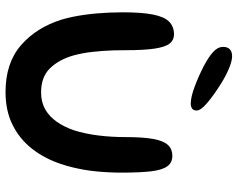

<svg xmlns="http://www.w3.org/2000/svg" viewBox="-102 -738 859 694"><g transform="rotate(90 327.0 -390.5)"><path d="M312.5 18.5Q207 18.5 142.8 -37.5Q78.5 -93.5 50 -185.5Q44.5 -204.5 40.2 -225Q36 -245.5 33 -267Q30 -288.5 28 -311.2Q26 -334 25 -357.5Q24 -381 24 -405.5Q24 -473.5 32 -514.2Q40 -555 57.8 -572.8Q75.5 -590.5 104 -590.5Q124 -590.5 136.5 -575.2Q149 -560 155 -521.8Q161 -483.5 161 -414Q161 -393.5 161.5 -373.2Q162 -353 163.5 -333.8Q165 -314.5 167 -296Q169 -277.5 172.2 -260.5Q175.5 -243.5 179.5 -228.5Q194.5 -175 226 -142.5Q257.5 -110 313.5 -110Q348.5 -110 374.8 -125Q401 -140 419.5 -166.5Q438 -193 450 -227.5Q456.5 -247.5 461.2 -269.8Q466 -292 469 -315.8Q472 -339.5 473.5 -364.5Q475 -389.5 475 -414.5Q475 -479.5 482 -516.5Q489 -553.5 504 -569Q519 -584.5 542.5 -584.5Q567.5 -584.5 580.8 -566Q594 -547.5 598.8 -507Q603.5 -466.5 603.5 -399.5Q603.5 -376 602.2 -352.8Q601 -329.5 598.8 -307.2Q596.5 -285 592.8 -263.8Q589 -242.5 584 -222.2Q579 -202 572.5 -182.5Q552.5 -122 516.8 -76.8Q481 -31.5 430 -6.5Q379 18.5 312.5 18.5ZM354 -651Q330.5 -651 293 -665Q255.5 -679 219.5 -697.5Q186 -715 167.5 -731.8Q149 -748.5 149 -768Q149 -784.5 158 -792.5Q167 -800.5 182.5 -800.5Q200 -800.5 227.8 -788.8Q255.5 -777 282.5 -760Q324 -734 351.5 -710.5Q379 -687 379 -672.5Q379 -661 372 -656Q365 -651 354 -651Z"/></g></svg>

Font: Gluten
Style: Regular
Weight: 400
Designer: Tyler Finck
Foundry: Etcetera Type Company
Version: Version 1.300